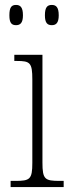

<svg xmlns="http://www.w3.org/2000/svg" viewBox="-20 -758 286 778"><path d="M190 -656C207 -656 218 -665 218 -696C218 -729 207 -738 190 -738C172 -738 162 -729 162 -696C162 -665 172 -656 190 -656ZM45 -656C62 -656 73 -665 73 -696C73 -729 62 -738 45 -738C27 -738 18 -729 18 -696C18 -665 27 -656 45 -656ZM23 0H238V-25H222C162 -25 152 -31 152 -99V-536H38V-511H48C102 -511 111 -504 111 -436V-98C111 -31 101 -25 42 -25H23Z"/></svg>

Font: Noto Serif Thai Condensed ExtraLight
Style: Regular
Weight: 200
Width: 3
Designer: Monotype Design Team
Foundry: Monotype Imaging Inc.
Version: Version 2.002